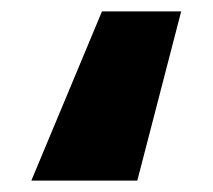

<svg xmlns="http://www.w3.org/2000/svg" viewBox="-20 -182 373 337"><path d="M298 -162H159L35 135H221Z"/></svg>

Font: Fira Sans Ultra
Style: Regular
Weight: 950
Designer: Carrois Corporate & Edenspiekermann AG
Foundry: Carrois Corporate GbR & Edenspiekermann AG
Version: Version 4.203;PS 004.203;hotconv 1.0.88;makeotf.lib2.5.64775